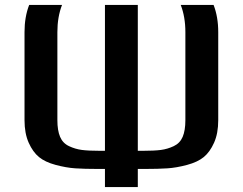

<svg xmlns="http://www.w3.org/2000/svg" viewBox="-20 -763 990 783"><path d="M99 -743H233Q214 -694 214 -632V-273Q214 -231 225 -205Q236 -179 261.5 -167Q287 -155 314 -151.5Q341 -148 387 -148H408V-743H542V-148H563Q609 -148 636 -151.5Q663 -155 688.5 -167Q714 -179 725 -205Q736 -231 736 -273V-632Q736 -694 717 -743H851Q870 -694 870 -632V-273Q870 -219 853 -181Q836 -143 811 -122.5Q786 -102 743 -90.5Q700 -79 663 -76.5Q626 -74 570 -74H542V0H408V-74H380Q324 -74 287 -76.5Q250 -79 207 -90.5Q164 -102 139 -122.5Q114 -143 97 -181Q80 -219 80 -273V-632Q80 -694 99 -743Z"/></svg>

Font: Aneo
Style: Regular
Weight: 400
Designer: Anastasios Pappas
Foundry: Anastasios Pappas
Version: Version 1.000